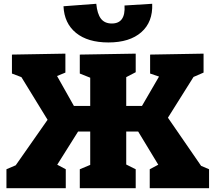

<svg xmlns="http://www.w3.org/2000/svg" viewBox="-20 -993 1136 1013"><path d="M14 0V-100L63 -121L231 -361L93 -586L43 -605V-705L325 -710V-610L281 -592L370 -434H456V-583L401 -605V-705L696 -710V-612L646 -586V-434H729L819 -589L772 -605V-705L1054 -710V-610L1001 -587L866 -372L1041 -118L1083 -100V0H770V-100L815 -124L709 -299H646V-125L696 -100V0H401V-100L456 -123V-299H392L282 -124L327 -100V0ZM552 -769Q443 -769 381 -819.5Q319 -870 315 -960L488 -973Q493 -920 512.5 -894.5Q532 -869 570 -869Q643 -869 637 -964L783 -973Q787 -877 725.5 -823Q664 -769 552 -769Z"/></svg>

Font: Bitter Black
Style: Regular
Weight: 900
Designer: Sol Matas, and Bitter project Authors
Foundry: Sol Matas
Version: Version 2.001